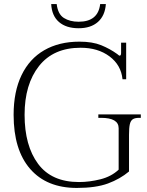

<svg xmlns="http://www.w3.org/2000/svg" viewBox="-20 -915 723 945"><path d="M232 -895H259Q265 -845 294.5 -826.5Q324 -808 367 -808Q463 -808 473 -895H501Q497 -838 462 -807Q427 -776 367 -776Q306 -776 270.5 -806.5Q235 -837 232 -895ZM47 -350Q47 -464 86 -545Q125 -626 198 -668Q271 -710 371 -710Q435 -710 478 -692.5Q521 -675 557 -649Q559 -648 562.5 -644.5Q566 -641 569 -641Q576 -641 576 -655V-705H601V-525H583Q576 -595 519 -637.5Q462 -680 377 -680Q243 -680 172 -590Q101 -500 101 -350Q101 -198 167.5 -108.5Q234 -19 369 -19Q420 -19 474 -32.5Q528 -46 564 -80V-284Q564 -335 477 -335H464V-352H673V-335H665Q644 -335 633.5 -328Q623 -321 619 -303.5Q615 -286 615 -251V-71Q571 -34 511.5 -12Q452 10 358 10Q210 10 128.5 -83.5Q47 -177 47 -350Z"/></svg>

Font: Taviraj ExtraLight
Style: Regular
Weight: 275
Designer: Katatrad Team
Foundry: CadsonDemak
Version: Version 1.001